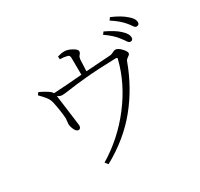

<svg xmlns="http://www.w3.org/2000/svg" viewBox="-174 -1013 1348 1294"><g transform="rotate(-30 500.0 -366.0)"><path d="M814 -631Q785 -671 724 -713L738 -731Q812 -696 845 -664Q882 -631 882 -601Q882 -580 861 -580Q850 -580 840 -595.5Q830 -611 814 -631ZM901 -698Q870 -735 810 -774L824 -793Q896 -762 931 -730Q970 -699 970 -669Q970 -648 948 -648Q937 -648 927.5 -663Q918 -678 901 -698ZM389 -716 388 -738Q417 -747 442 -747Q468 -747 499 -729.5Q530 -712 530 -698Q530 -685 520 -675Q510 -665 508 -644L504 -556Q620 -563 698 -569Q711 -571 723 -578Q735 -585 745 -585Q764 -585 788 -560Q812 -535 812 -521Q812 -510 797 -501Q782 -492 776 -480Q713 -306 602 -169.5Q491 -33 320 61L302 38Q460 -57 573.5 -205.5Q687 -354 728 -518Q736 -533 716 -533Q571 -529 482.5 -520.5Q394 -512 348.5 -505Q303 -498 284 -498Q266 -498 248 -511Q250 -496 255 -458.5Q260 -421 265.5 -378Q271 -335 275.5 -302Q280 -269 280 -265Q280 -240 261 -239Q244 -240 233 -263.5Q222 -287 221 -308Q221 -317 223 -329.5Q225 -342 225 -355Q219 -423 205 -486Q198 -514 179.5 -536Q161 -558 140 -579L153 -597Q189 -580 215 -563Q236 -549 241 -537Q336 -542 463 -553L462 -679Q464 -706 444 -709Q423 -715 389 -716Z"/></g></svg>

Font: Minh Nguyen ExtraLight
Style: Regular
Weight: 250
Designer: Ryoko NISHIZUKA 西塚涼子 (kana & ideographs); Frank Grießhammer (Latin, Greek & Cyrillic); Wenlong ZHANG 张文龙 (bopomofo); San
Foundry: Adobe
Version: Version 1.100;July 7, 2023;FontCreator 14.0.0.2814 64-bit